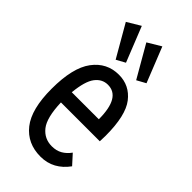

<svg xmlns="http://www.w3.org/2000/svg" viewBox="-219 -745 814 814"><g transform="rotate(45 187.5 -338.0)"><path d="M203 10Q124 10 78.5 -47.5Q33 -105 33 -227Q33 -353 77 -412Q121 -471 193 -471Q257 -471 296.5 -420Q336 -369 336 -248Q336 -230 335 -214H102Q105 -125 133 -90Q161 -55 206 -55Q233 -55 253 -66.5Q273 -78 288 -99L327 -56Q304 -24 273 -7Q242 10 203 10ZM104 -277H266Q266 -408 190 -408Q156 -408 133.5 -378.5Q111 -349 104 -277ZM138 -506 55 -650 115 -686 178 -528ZM261 -506 178 -650 238 -686 301 -528Z"/></g></svg>

Font: Inconsolata Condensed Medium
Style: Regular
Weight: 500
Width: 3
Monospace: yes
Designer: Raph Levien, Cyreal, Brenton Simpson
Foundry: Raph Levien, Cyreal, Google
Version: Version 3.100; ttfautohint (v1.8.4.7-5d5b)